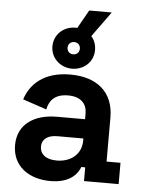

<svg xmlns="http://www.w3.org/2000/svg" viewBox="-57 -873 693 933"><g transform="rotate(5 289.0 -407.0)"><path d="M224 14C328 14 359 -42 368 -67H387V0H556V-104H488V-319C488 -443 406 -510 276 -510C147 -510 82 -445 58 -370L174 -331C183 -376 211 -408 274 -408C338 -408 366 -374 366 -328V-300H230C118 -300 38 -247 38 -145C38 -43 118 14 224 14ZM164 -149C164 -185 192 -206 239 -206H366V-196C366 -130 316 -88 246 -88C192 -88 164 -113 164 -149ZM177 -639C177 -582 224 -539 281 -539C336 -539 385 -578 385 -639C385 -665 376 -688 361 -705L450 -828H340L290 -739H281C222 -739 177 -696 177 -639ZM251 -639C251 -656 263 -669 281 -669C299 -669 311 -656 311 -639C311 -622 299 -609 281 -609C263 -609 251 -622 251 -639Z"/></g></svg>

Font: Meta Space
Style: Bold
Weight: 700
Designer: Meta Pool / Florian Karsten
Foundry: Meta Pool / Florian Karsten
Version: Version 2.000;Glyphs 3.1.1 (3137)